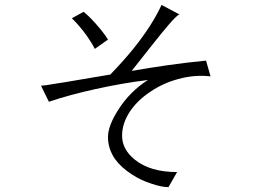

<svg xmlns="http://www.w3.org/2000/svg" viewBox="-20 -768 1040 784"><path d="M147.5 -418 179.7 -352.5Q263.7 -380.9 370.1 -404.3Q480.5 -428.7 584 -441.4Q511.7 -395.5 463.9 -321.3Q420.9 -254.9 420.9 -208Q420.9 -161.1 449.2 -119.1Q474.6 -84 518.6 -55.7Q555.7 -31.2 599.6 -17.6Q639.6 -3.9 668 -3.9L703.1 -65.4Q592.8 -65.4 530.3 -116.2Q478.5 -158.2 478.5 -213.9Q478.5 -263.7 509.8 -311.5Q540 -357.4 592.8 -392.6Q645.5 -428.7 708 -445.3Q775.4 -463.9 839.8 -456.1L821.3 -520.5Q749 -513.7 666 -502Q597.7 -492.2 517.6 -478.5L591.8 -572.3Q646.5 -641.6 668 -666Q702.1 -706.1 712.9 -709L639.6 -748Q601.6 -665 526.4 -571.3Q486.3 -521.5 431.6 -464.8V-463.9L310.5 -443.4Q231.4 -429.7 203.1 -425.8Q159.2 -418 147.5 -418ZM321.3 -719.7 273.4 -693.4Q303.7 -664.1 333 -624Q355.5 -591.8 367.2 -568.4L420.9 -606.4Q404.3 -633.8 372.1 -669.9Q340.8 -705.1 321.3 -719.7Z"/></svg>

Font: Dotum
Style: Regular
Weight: 400
Version: Version 2.21